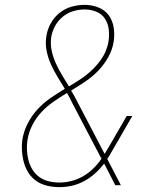

<svg xmlns="http://www.w3.org/2000/svg" viewBox="-20 -763 640 791"><path d="M225 8Q200 8 175.5 2.5Q151 -3 131 -16.5Q111 -30 98 -50Q85 -70 78.5 -93.5Q72 -117 70.5 -142.5Q69 -168 73 -193Q79 -225 95 -256Q111 -287 135 -313Q159 -339 188 -359Q217 -379 247 -397Q232 -422 217 -446.5Q202 -471 190 -497.5Q178 -524 172 -553.5Q166 -583 171 -614Q175 -641 189 -666.5Q203 -692 225.5 -710Q248 -728 275 -735.5Q302 -743 329 -743Q358 -743 385 -732.5Q412 -722 428 -700Q444 -678 448.5 -648.5Q453 -619 448 -590Q443 -558 426 -527.5Q409 -497 385 -472Q361 -447 332 -427.5Q303 -408 273 -390Q280 -379 286 -368Q292 -357 298 -345L411 -129Q414 -134 417.5 -140Q421 -146 425 -152L502 -285H525L443 -143Q438 -134 432.5 -125Q427 -116 422 -108L478 0H455L417 -74L409 -89Q392 -67 371.5 -48.5Q351 -30 327 -17Q303 -4 277 2Q251 8 225 8ZM264 -407Q282 -418 300.5 -429.5Q319 -441 336 -454.5Q353 -468 368 -483.5Q383 -499 395.5 -516.5Q408 -534 416 -553.5Q424 -573 427 -593Q431 -617 428 -642Q425 -667 412 -686.5Q399 -706 376.5 -715Q354 -724 329 -724Q329 -724 329 -724Q329 -724 329 -724Q305 -724 281.5 -717Q258 -710 238.5 -694Q219 -678 207 -656Q195 -634 191 -610Q187 -581 193 -553.5Q199 -526 210.5 -501Q222 -476 236 -453Q250 -430 264 -407ZM225 -11Q250 -11 275 -17.5Q300 -24 322.5 -37Q345 -50 364 -68.5Q383 -87 398 -109L279 -336Q274 -347 268 -358Q262 -369 256 -380Q228 -363 201 -344.5Q174 -326 151.5 -302Q129 -278 114 -249Q99 -220 94 -190Q90 -168 91 -145.5Q92 -123 97.5 -102Q103 -81 114.5 -63Q126 -45 143 -33Q160 -21 181.5 -16Q203 -11 225 -11Z"/></svg>

Font: Iosevka Curly Slab ThEx
Style: Italic
Weight: 100
Width: 7
Italic angle: -9°
Monospace: yes
Designer: Belleve Invis
Foundry: Belleve Invis
Version: Version 11.1.0; ttfautohint (v1.8.3)